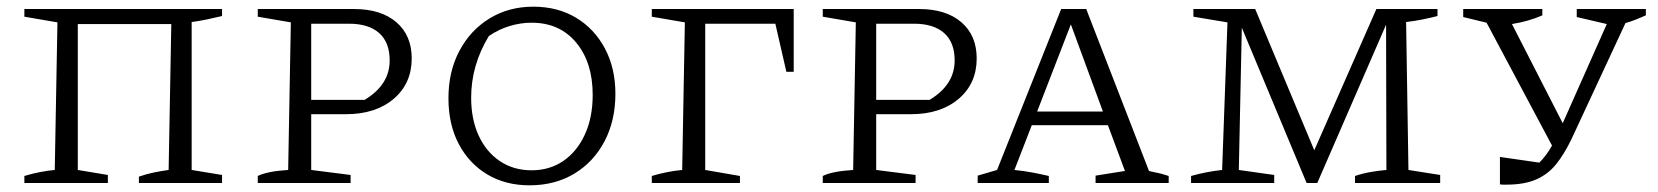

<svg xmlns="http://www.w3.org/2000/svg" viewBox="-20 -548 4965 575"><path d="M213 -476V-39L303 -24V0H53V-21Q76 -28 99 -32.5Q122 -37 144 -39L152 -481L53 -498V-521H645V-500Q624 -495 600.5 -490Q577 -485 554 -482V-39L645 -24V0H396V-19Q419 -27 441 -31.5Q463 -36 485 -39L493 -476Z M1040 -521Q1121 -521 1167 -481.5Q1213 -442 1213 -373Q1213 -298 1159 -252Q1105 -206 1016 -206H912V-39L1030 -24V0H752V-21Q766 -28 788.5 -32.5Q811 -37 843 -39L851 -481L752 -498V-521ZM1025 -477H912V-249H1072Q1147 -294 1147 -367Q1147 -421 1115.5 -449Q1084 -477 1025 -477Z M1566 7Q1494 7 1439.5 -25.5Q1385 -58 1354 -116.5Q1323 -175 1323 -254Q1323 -334 1356 -396Q1389 -458 1446.5 -493Q1504 -528 1577 -528Q1650 -528 1705 -495Q1760 -462 1791.5 -403Q1823 -344 1823 -267Q1823 -187 1790.5 -125Q1758 -63 1700 -28Q1642 7 1566 7ZM1572 -38Q1626 -38 1667 -66Q1708 -94 1731.5 -145Q1755 -196 1755 -264Q1755 -361 1705.5 -420.5Q1656 -480 1572 -480Q1539 -480 1506 -470Q1473 -460 1444 -440Q1391 -353 1391 -255Q1391 -191 1413.5 -142Q1436 -93 1477 -65.5Q1518 -38 1572 -38Z M1932 0V-21Q1955 -28 1978 -32.5Q2001 -37 2023 -39L2031 -481L1932 -498V-521H2357V-333H2335L2302 -477H2092V-39L2196 -21V0Z M2732 -521Q2813 -521 2859 -481.5Q2905 -442 2905 -373Q2905 -298 2851 -252Q2797 -206 2708 -206H2604V-39L2722 -24V0H2444V-21Q2458 -28 2480.5 -32.5Q2503 -37 2535 -39L2543 -481L2444 -498V-521ZM2717 -477H2604V-249H2764Q2839 -294 2839 -367Q2839 -421 2807.5 -449Q2776 -477 2717 -477Z M3421 -36Q3437 -32 3446 -30.5Q3455 -29 3480 -21V0H3261V-22L3349 -36L3298 -173H3070L3018 -39Q3047 -36 3071 -31.5Q3095 -27 3121 -21V0H2908V-22L2966 -39L3158 -521H3233ZM3086 -214H3283L3187 -475Z M4198 -39 4293 -24V0H4038V-21Q4062 -29 4085.5 -33Q4109 -37 4132 -39L4131 -474L3925 0H3893L3699 -465L3690 -39L3796 -24V0H3547V-21Q3593 -34 3640 -39L3656 -481L3554 -498V-521H3739L3916 -98L4102 -521H4285V-500Q4266 -495 4241.5 -490Q4217 -485 4191 -482Z M4472 4V-78L4590 -61Q4600 -71 4609.5 -83.5Q4619 -96 4628 -112L4432 -480L4362 -497V-521H4599V-502Q4558 -484 4508 -476L4660 -179L4792 -476L4702 -497V-521H4909V-502Q4893 -495 4878 -489Q4863 -483 4848 -479L4687 -133Q4665 -87 4640.5 -56.5Q4616 -26 4580.5 -10.5Q4545 5 4491 5Q4487 5 4482 5Q4477 5 4472 4Z"/></svg>

Font: Piazzolla SC Light
Style: Regular
Weight: 300
Designer: Juan Pablo del Peral
Foundry: Huerta Tipografica
Version: Version 1.330